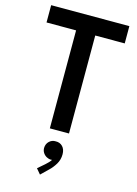

<svg xmlns="http://www.w3.org/2000/svg" viewBox="-145 -797 829 1158"><g transform="rotate(15 269.5 -218.0)"><path d="M210 -611.8H25.4V-719.7H513.7V-611.8H329.6V0H210ZM197.3 252.4 240.2 215.3Q261.2 197.3 272 180.2Q269.5 180.7 264.6 180.7Q251 180.7 237.5 173.3Q224.1 166 215.6 152.8Q207 139.6 207 123Q207.5 97.7 224.4 81.5Q241.2 65.4 264.6 66.4Q291 65.4 307.9 83Q324.7 100.6 324.7 131.8Q324.7 165.5 307.9 193.4Q291 221.2 270 240.7L224.6 284.7Z"/></g></svg>

Font: Reddit Sans SemiBold
Style: Regular
Weight: 600
Designer: Stephen Hutchings
Foundry: Reddit
Version: Version 1.013